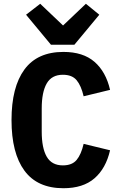

<svg xmlns="http://www.w3.org/2000/svg" viewBox="-20 -985 640 1017"><path d="M41 -349Q41 -524 109.5 -617Q178 -710 316 -710Q420 -710 480.5 -657.5Q541 -605 563 -509L423 -475Q410 -531 386 -560Q362 -589 313 -589Q254 -589 227.5 -543Q201 -497 201 -410V-288Q201 -201 227.5 -155Q254 -109 313 -109Q362 -109 386 -138Q410 -167 423 -223L563 -189Q541 -93 480.5 -40.5Q420 12 316 12Q178 12 109.5 -81Q41 -174 41 -349ZM250 -748 118 -907 193 -965 314 -850 435 -965 506 -907 374 -748Z"/></svg>

Font: iA Writer Duo V
Style: Regular
Weight: 400
Designer: Mike Abbink, Paul van der Laan, Pieter van Rosmalen, Oliver Reichenstein
Foundry: Information Architects Inc.
Version: Version 2.000